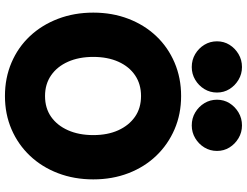

<svg xmlns="http://www.w3.org/2000/svg" viewBox="-131 -851 998 776"><g transform="rotate(90 368.0 -463.0)"><path d="M368 16Q368 16 368 16Q368 16 368 16Q295 16 233 -10.5Q171 -37 126 -85Q81 -133 56 -198.5Q31 -264 31 -341Q31 -418 56 -483Q81 -548 126 -595.5Q171 -643 233 -669.5Q295 -696 368 -696Q441 -696 502.5 -669.5Q564 -643 609.5 -595.5Q655 -548 680 -483Q705 -418 705 -341Q705 -264 680 -198.5Q655 -133 609.5 -85Q564 -37 502.5 -10.5Q441 16 368 16ZM368 -146Q368 -146 368 -146Q368 -146 368 -146Q417 -146 452 -170.5Q487 -195 506.5 -239Q526 -283 526 -341Q526 -399 506.5 -442Q487 -485 452 -509.5Q417 -534 368 -534Q320 -534 284.5 -510Q249 -486 229.5 -442.5Q210 -399 210 -341Q210 -283 229.5 -239Q249 -195 284.5 -170.5Q320 -146 368 -146ZM251 -739Q251 -739 251 -739Q251 -739 251 -739Q222 -739 198.5 -753Q175 -767 161 -790Q147 -813 147 -841Q147 -869 161 -891.5Q175 -914 198.5 -928Q222 -942 251 -942Q279 -942 302.5 -928Q326 -914 340 -891.5Q354 -869 354 -841Q354 -813 340 -790Q326 -767 302.5 -753Q279 -739 251 -739ZM487 -739Q487 -739 487 -739Q487 -739 487 -739Q458 -739 434.5 -753Q411 -767 397 -790Q383 -813 383 -841Q383 -869 397 -891.5Q411 -914 434.5 -928Q458 -942 487 -942Q515 -942 538.5 -928Q562 -914 576 -891.5Q590 -869 590 -841Q590 -813 576 -790Q562 -767 538.5 -753Q515 -739 487 -739Z"/></g></svg>

Font: Tilt Warp
Style: Regular
Weight: 400
Designer: Andy Clymer
Foundry: Andy Clymer
Version: Version 1.000